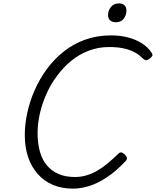

<svg xmlns="http://www.w3.org/2000/svg" viewBox="-20 -1100 924 1139"><path d="M413 19Q347 19 294.5 -3Q242 -25 204.5 -67Q167 -109 147 -167.5Q127 -226 127 -299Q127 -362 141.5 -429.5Q156 -497 185 -563.5Q214 -630 257 -689Q300 -748 357 -793.5Q414 -839 484.5 -864.5Q555 -890 639 -890Q694 -890 739.5 -878Q785 -866 821 -843.5Q857 -821 880 -786Q887 -776 883 -768Q879 -760 866 -751Q855 -743 846.5 -743Q838 -743 825 -755Q804 -777 775.5 -791.5Q747 -806 710.5 -813.5Q674 -821 628 -821Q564 -821 507 -799.5Q450 -778 403 -739.5Q356 -701 318.5 -650.5Q281 -600 255.5 -543Q230 -486 216.5 -426.5Q203 -367 203 -310Q203 -248 217 -199.5Q231 -151 259 -118Q287 -85 328 -67.5Q369 -50 424 -50Q461 -50 494 -60Q527 -70 558 -88Q589 -106 619.5 -131.5Q650 -157 683 -189Q692 -198 701.5 -195.5Q711 -193 721 -183Q732 -171 733 -162.5Q734 -154 724 -143Q667 -83 613 -47.5Q559 -12 509 3.5Q459 19 413 19ZM666 -968Q646 -968 633.5 -979Q621 -990 621 -1011Q621 -1037 638 -1058.5Q655 -1080 686 -1080Q705 -1080 717.5 -1069.5Q730 -1059 730 -1037Q730 -1011 714.5 -989.5Q699 -968 666 -968Z"/></svg>

Font: Playwrite DK Loopet Light
Style: Regular
Weight: 300
Version: Version 1.003